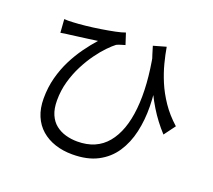

<svg xmlns="http://www.w3.org/2000/svg" viewBox="-131 -912 1261 1136"><g transform="rotate(20 500.0 -344.0)"><path d="M734.3 -739.4Q741.9 -693.8 755.5 -640.8Q769.1 -587.7 792.6 -531.7Q816.1 -475.7 853.4 -420.5Q890.7 -365.3 946.2 -315.6L893.7 -244.7Q838.5 -304.3 795.7 -374.4Q752.9 -444.6 719 -529.6Q685.1 -614.6 655.1 -716.9ZM108.7 -685.9Q132.2 -683.9 162.4 -685.9Q195.8 -687.3 240.8 -692.1Q285.7 -696.9 332 -704.2Q378.3 -711.5 417.7 -719.5Q457 -727.5 478.8 -735.9L501.8 -665.3Q492 -662.5 476 -657.7Q459.9 -653 448.9 -647.4Q430 -633.2 402.4 -604.9Q374.9 -576.6 345.6 -536.2Q316.2 -495.8 290.6 -445.8Q264.9 -395.8 248.8 -338.8Q232.8 -281.8 232.8 -220Q232.8 -167 248.6 -130.8Q264.3 -94.5 291.9 -72.9Q319.5 -51.2 354.6 -41.3Q389.7 -31.4 428 -31.4Q547.5 -31.4 614.1 -111.7Q680.7 -192.1 695 -337.9Q709.4 -483.7 671.2 -679.6L744.6 -544.5Q759.8 -458.5 761.2 -373.3Q762.5 -288.2 745.3 -212Q728.1 -135.8 689 -76.7Q649.9 -17.6 585.2 16.3Q520.5 50.3 426.2 50.3Q367 50.3 317.5 33.9Q267.9 17.5 231.2 -14.4Q194.5 -46.2 174.5 -93.9Q154.5 -141.5 154.5 -203.3Q154.5 -273.4 171 -335.3Q187.5 -397.2 214.5 -450.8Q241.6 -504.4 274.6 -550.1Q307.6 -595.8 340.5 -632.8Q315.4 -629.2 282.5 -624.7Q249.6 -620.3 219.7 -616.4Q189.8 -612.6 171.3 -610Q156.8 -608.6 143.6 -606.6Q130.4 -604.6 114.8 -601.8Z"/></g></svg>

Font: Noto Sans TC
Style: Regular
Weight: 100
Designer: Ryoko NISHIZUKA 西塚涼子 (kana, bopomofo & ideographs); Paul D. Hunt (Latin, Greek & Cyrillic); Sandoll Communications 산돌커뮤니
Foundry: Adobe
Version: Version 2.004;hotconv 1.0.118;makeotfexe 2.5.65603